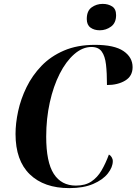

<svg xmlns="http://www.w3.org/2000/svg" viewBox="-20 -959 703 989"><path d="M337 10Q207 10 133.5 -61Q60 -132 60 -269Q60 -324 73.5 -386.5Q87 -449 116.5 -509.5Q146 -570 193.5 -619.5Q241 -669 309.5 -698.5Q378 -728 469 -728Q569 -728 616 -696Q663 -664 663 -613Q663 -567 625 -544Q587 -521 531 -521Q531 -583 526 -626.5Q521 -670 504 -693.5Q487 -717 451 -717Q405 -717 362.5 -680Q320 -643 287.5 -579Q255 -515 236.5 -431.5Q218 -348 218 -255Q218 -124 257 -63.5Q296 -3 371 -3Q419 -3 450.5 -24Q482 -45 503 -81Q524 -117 541 -163Q549 -159 555 -149.5Q561 -140 561 -129Q561 -98 535.5 -65.5Q510 -33 460 -11.5Q410 10 337 10ZM494 -803Q465 -803 446 -817Q427 -831 427 -861Q427 -903 452 -921Q477 -939 509 -939Q537 -939 557.5 -926Q578 -913 578 -881Q578 -841 552 -822Q526 -803 494 -803Z"/></svg>

Font: Noto Serif Display SemiCondensed
Style: Bold Italic
Weight: 700
Width: 4
Italic angle: -12°
Designer: Monotype Design Team
Foundry: Monotype Imaging Inc.
Version: Version 2.009